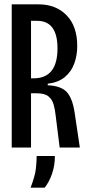

<svg xmlns="http://www.w3.org/2000/svg" viewBox="-20 -680 406 885"><path d="M34 0V-660H157Q238 -660 287 -609.5Q336 -559 336 -468Q336 -425 322.5 -387.5Q309 -350 279 -325Q249 -300 200 -294V-287Q262 -284 288 -255.5Q314 -227 324 -161L348 0H255L237 -144Q234 -173 227.5 -197Q221 -221 203.5 -235.5Q186 -250 150 -250H123V0ZM123 -319H135Q245 -319 245 -457Q245 -584 151 -584H123ZM121 185Q142 130 145.5 96.5Q149 63 149 39H233Q233 84 219.5 122Q206 160 186 185Z"/></svg>

Font: Bricolage Grotesque 96pt Condensed
Style: Regular
Weight: 400
Width: 3
Designer: Mathieu Triay
Foundry: Atelier Triay
Version: Version 1.001; ttfautohint (v1.8.4.7-5d5b);gftools[0.9.33.de